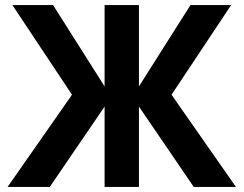

<svg xmlns="http://www.w3.org/2000/svg" viewBox="-20 -740 964 760"><path d="M177 0H10L265 -365L29 -720H190L394 -398V-720H530V-398L734 -720H895L659 -365L914 0H747L530 -318V0H394V-318Z"/></svg>

Font: Hauora ExtraBold
Style: Regular
Weight: 800
Designer: Wayne Shih
Foundry: WCYS
Version: Version 1.001